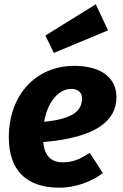

<svg xmlns="http://www.w3.org/2000/svg" viewBox="-20 -855 570 892"><path d="M521 -403C521 -492 452 -549 325 -549C144 -549 21 -411 21 -217C21 -64 102 17 257 17C327 17 403 -9 458 -51L397 -145C346 -111 313 -101 270 -101C221 -101 187 -128 181 -195C430 -216 521 -296 521 -403ZM311 -442C342 -442 361 -426 361 -398C361 -342 322 -303 185 -289C202 -388 257 -442 311 -442ZM230 -609 482 -714 425 -835 191 -690Z"/></svg>

Font: Fira Sans OT
Style: Bold Italic
Weight: 700
Italic angle: -8°
Designer: Carrois Corporate & Edenspiekermann
Foundry: Carrois Corporate GbR & Edenspiekermann AG
Version: Version 2.001